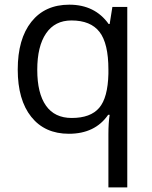

<svg xmlns="http://www.w3.org/2000/svg" viewBox="-20 -565 653 825"><path d="M288.1 -58.1Q369.1 -58.1 406.2 -101.6Q443.4 -145 445.8 -248V-266.1Q445.8 -378.4 407.7 -427.7Q369.6 -477.1 287.1 -477.1Q215.8 -477.1 178 -421.6Q140.1 -366.2 140.1 -265.1Q140.1 -164.1 177.5 -111.1Q214.8 -58.1 288.1 -58.1ZM275.9 9.8Q172.4 9.8 114.3 -63Q56.2 -135.7 56.2 -266.1Q56.2 -397.5 114.7 -471.2Q173.3 -544.9 277.8 -544.9Q387.7 -544.9 446.8 -461.9H451.2L462.9 -535.2H526.9V240.2H445.8V11.2Q445.8 -37.6 451.2 -71.8H444.8Q388.7 9.8 275.9 9.8Z"/></svg>

Font: f02293617
Style: Regular
Weight: 400
Foundry: Ascender Corporation
Version: Version 1.10